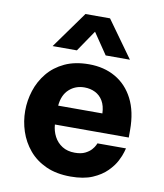

<svg xmlns="http://www.w3.org/2000/svg" viewBox="-87 -847 791 928"><g transform="rotate(10 309.0 -383.0)"><path d="M322 10Q252.2 10 201.1 -13.2Q150 -36.4 116.8 -76.1Q83.6 -115.8 67.4 -164.9Q51.2 -214 51.2 -265.6Q51.2 -315.6 66.9 -364.6Q82.6 -413.6 115.2 -453.3Q147.8 -493 197.9 -516.5Q248 -540 316.8 -540Q390.8 -540 447 -507.8Q503.2 -475.6 535 -413.7Q566.8 -351.8 566.8 -261.6V-224.6H204.2Q206.6 -192.8 220.6 -166.1Q234.6 -139.4 260.2 -123.2Q285.8 -107 322 -107Q352.8 -107 372.3 -116.6Q391.8 -126.2 402.9 -138.8Q414 -151.4 418.3 -161Q422.6 -170.6 422.6 -170.6H562.6Q562.6 -170.6 557.6 -152.2Q552.6 -133.8 539 -107.3Q525.4 -80.8 498.6 -53.8Q471.8 -26.8 428.9 -8.4Q386 10 322 10ZM204 -317.2H421Q419.6 -354.2 405.3 -378.3Q391 -402.4 367.2 -414.2Q343.4 -426 314.4 -426Q270 -426 239.3 -397.8Q208.6 -369.6 204 -317.2ZM246.6 -596H127.6L257 -776.2H377.6L507 -596H388L317.4 -700Z"/></g></svg>

Font: Be Vietnam Pro Variable Thin
Style: Regular
Weight: 100
Designer: Lam Bao, Tony Le, Vietanh Nguyen
Foundry: Yellow Type Foundry
Version: Version 1.002